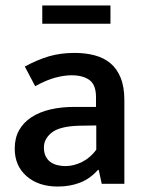

<svg xmlns="http://www.w3.org/2000/svg" viewBox="-20 -674 535 704"><path d="M71 -430Q117 -455 159.5 -467.5Q202 -480 254 -480Q294 -480 327.5 -471Q361 -462 385 -442Q409 -422 422.5 -388.5Q436 -355 436 -307V0H353L342 -51H339Q311 -19 274 -4.5Q237 10 192 10Q121 10 77.5 -28Q34 -66 34 -129Q34 -168 50 -196.5Q66 -225 95 -244Q124 -263 164 -272.5Q204 -282 252 -282H332V-318Q332 -363 308 -380.5Q284 -398 242 -398Q216 -398 183.5 -389.5Q151 -381 109 -358ZM333 -214 270 -213Q199 -211 170 -188Q141 -165 141 -134Q141 -114 147.5 -101Q154 -88 165 -80Q176 -72 190.5 -68.5Q205 -65 220 -65Q251 -65 281.5 -80.5Q312 -96 333 -125ZM385 -654V-587H135V-654Z"/></svg>

Font: Mukta Malar Medium
Style: Regular
Weight: 500
Designer: Aadarsh Rajan, Girish Dalvi, Yashodeep Gholap
Foundry: Ek Type
Version: Version 2.538;PS 1.000;hotconv 16.6.51;makeotf.lib2.5.65220;